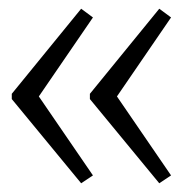

<svg xmlns="http://www.w3.org/2000/svg" viewBox="-20 -461 446 440"><path d="M166 -41 7 -234V-246L166 -441L193 -421L69 -240L193 -59ZM345 -41 186 -234V-246L345 -441L372 -421L248 -240L372 -59Z"/></svg>

Font: Piazzolla SC Light
Style: Regular
Weight: 300
Designer: Juan Pablo del Peral
Foundry: Huerta Tipografica
Version: Version 1.330